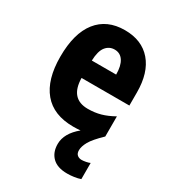

<svg xmlns="http://www.w3.org/2000/svg" viewBox="-192 -660 893 998"><g transform="rotate(30 254.5 -161.0)"><path d="M364 101Q364 120 374.5 129Q385 138 401 138Q412 138 427 135Q442 132 450 128V225Q433 231 412 234Q391 237 371 237Q312 237 282 207.5Q252 178 252 128Q252 64 320 8Q300 10 277 10Q158 10 97.5 -62.5Q37 -135 37 -272Q37 -412 95 -485.5Q153 -559 260 -559Q362 -559 418.5 -493.5Q475 -428 475 -309V-231H188Q190 -108 296 -108Q337 -108 372.5 -118Q408 -128 447 -150V-29Q397 19 380.5 48.5Q364 78 364 101ZM264 -445Q232 -445 211.5 -419.5Q191 -394 189 -336H335Q335 -388 316.5 -416.5Q298 -445 264 -445Z"/></g></svg>

Font: Noto Sans Arabic Cond ExtBd
Style: Regular
Weight: 800
Width: 3
Designer: Monotype Design Team, Nadine Chahine, Nizar Qandah and Khaled Hosny
Foundry: Monotype Imaging Inc.
Version: Version 2.012; ttfautohint (v1.8.4.7-5d5b)